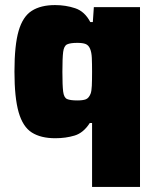

<svg xmlns="http://www.w3.org/2000/svg" viewBox="-20 -538 625 757"><path d="M343 199V-53H334Q309 -14 274 -3.5Q239 7 198 7Q141 7 105.5 -15.5Q70 -38 53.5 -95.5Q37 -153 37 -256Q37 -360 53.5 -416.5Q70 -473 105.5 -495.5Q141 -518 197 -518Q239 -518 276.5 -505.5Q314 -493 336 -451H346L350 -510H532V199ZM285 -142Q307 -142 318.5 -146.5Q330 -151 337 -168Q341 -178 342 -199.5Q343 -221 343 -255Q343 -288 342 -310Q341 -332 335 -346Q329 -360 317.5 -364.5Q306 -369 285 -369Q257 -369 244.5 -363Q232 -357 229 -333Q226 -309 226 -255Q226 -201 229 -177Q232 -153 244.5 -147.5Q257 -142 285 -142Z"/></svg>

Font: Saira ExtraBold
Style: Regular
Weight: 800
Designer: Hector Gatti with collaboration of the Omnibus-Type team
Foundry: Omnibus-Type
Version: Version 1.100; ttfautohint (v1.8.3)